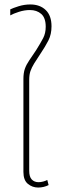

<svg xmlns="http://www.w3.org/2000/svg" viewBox="-20 -831 273 861"><path d="M151 10Q125 10 105 -6.5Q85 -23 85 -60V-477Q85 -504 91.5 -522.5Q98 -541 111 -560Q124 -579 142 -606Q162 -638 173.5 -660Q185 -682 185 -711Q185 -751 165 -768.5Q145 -786 114 -786Q90 -786 65 -778Q40 -770 26 -762V-789Q38 -795 63.5 -803Q89 -811 116 -811Q159 -811 185 -786Q211 -761 211 -713Q211 -677 197 -649.5Q183 -622 162 -591Q144 -564 133 -546Q122 -528 116.5 -512Q111 -496 111 -473V-65Q111 -38 122.5 -26Q134 -14 153 -14Q163 -14 174 -17Q185 -20 192 -24L198 -1Q176 10 151 10Z"/></svg>

Font: Noto Sans Thai SemCond Thin
Style: Regular
Weight: 100
Width: 4
Designer: Monotype Design Team
Foundry: Monotype Imaging Inc.
Version: Version 2.002; ttfautohint (v1.8.4.7-5d5b)